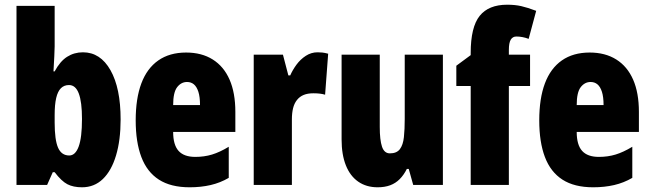

<svg xmlns="http://www.w3.org/2000/svg" viewBox="-20 -785 2759 815"><path d="M212 -588Q212 -572 210.5 -546Q209 -520 207 -482H212Q235 -525 265 -544Q295 -563 332 -563Q406 -563 449 -487Q492 -411 492 -278Q492 -190 472.5 -125Q453 -60 416.5 -25Q380 10 328 10Q291 10 266 -3Q241 -16 212 -54H204L180 0H50V-760H212ZM273 -424Q252 -424 238.5 -410.5Q225 -397 218.5 -369Q212 -341 212 -297V-265Q212 -191 226.5 -158Q241 -125 274 -125Q300 -125 314 -163Q328 -201 328 -280Q328 -352 314.5 -388Q301 -424 273 -424Z M770 -562Q836 -562 883 -532.5Q930 -503 954.5 -447Q979 -391 979 -310V-225H715Q715 -170 738 -144.5Q761 -119 809 -119Q847 -119 880 -129Q913 -139 951 -162V-30Q915 -9 874 0.5Q833 10 785 10Q705 10 654.5 -22.5Q604 -55 580 -118.5Q556 -182 556 -274Q556 -367 580 -431Q604 -495 652 -528.5Q700 -562 770 -562ZM774 -437Q749 -437 732 -415Q715 -393 715 -339H829Q829 -374 822 -395.5Q815 -417 803 -427Q791 -437 774 -437Z M1328 -563Q1338 -563 1348 -562Q1358 -561 1373 -557L1360 -383Q1350 -386 1338 -387.5Q1326 -389 1310 -389Q1286 -389 1269 -382Q1252 -375 1240.5 -360.5Q1229 -346 1224 -325.5Q1219 -305 1219 -278V0H1057V-553H1181L1204 -465H1212Q1222 -488 1238.5 -510.5Q1255 -533 1278 -548Q1301 -563 1328 -563Z M1860 -553V0H1734L1715 -68H1707Q1694 -42 1676.5 -24.5Q1659 -7 1636 1.5Q1613 10 1583 10Q1535 10 1500.5 -14Q1466 -38 1448 -83.5Q1430 -129 1430 -193V-553H1592V-246Q1592 -191 1601.5 -162.5Q1611 -134 1635 -134Q1664 -134 1677.5 -152Q1691 -170 1694.5 -203Q1698 -236 1698 -280V-553Z M2230 -420H2140V0H1978V-420H1917V-506L1978 -551V-560Q1978 -670 2016 -717.5Q2054 -765 2133 -765Q2166 -765 2192.5 -759Q2219 -753 2256 -739L2224 -620Q2211 -625 2198 -627.5Q2185 -630 2172 -630Q2156 -630 2148 -616.5Q2140 -603 2140 -573V-553H2230Z M2483 -562Q2549 -562 2596 -532.5Q2643 -503 2667.5 -447Q2692 -391 2692 -310V-225H2428Q2428 -170 2451 -144.5Q2474 -119 2522 -119Q2560 -119 2593 -129Q2626 -139 2664 -162V-30Q2628 -9 2587 0.5Q2546 10 2498 10Q2418 10 2367.5 -22.5Q2317 -55 2293 -118.5Q2269 -182 2269 -274Q2269 -367 2293 -431Q2317 -495 2365 -528.5Q2413 -562 2483 -562ZM2487 -437Q2462 -437 2445 -415Q2428 -393 2428 -339H2542Q2542 -374 2535 -395.5Q2528 -417 2516 -427Q2504 -437 2487 -437Z"/></svg>

Font: Noto Sans Khmer ExtraCondensed Black
Style: Regular
Weight: 900
Width: 2
Designer: Danh Hong and the Monotype Design Team
Foundry: Monotype Imaging Inc.
Version: Version 2.004